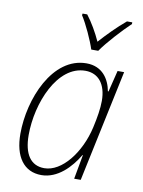

<svg xmlns="http://www.w3.org/2000/svg" viewBox="-87 -824 664 894"><g transform="rotate(10 245.5 -377.0)"><path d="M299 -606H332C362 -650 425 -718 465 -756V-764H440C399 -730 355 -685 321 -647C303 -687 277 -732 252 -764H230L229 -756C253 -719 286 -647 299 -606ZM171 10C248 10 308 -54 344 -115H346L325 0H356L468 -529H437L412 -428H409C399 -483 365 -539 289 -539C128 -539 42 -327 42 -163C42 -55 88 10 171 10ZM179 -24C115 -24 81 -73 81 -164C81 -314 157 -504 290 -504C352 -504 389 -457 389 -379C389 -343 382 -300 371 -251C343 -127 262 -24 179 -24Z"/></g></svg>

Font: Noto Sans SemiCondensed ExtraLight
Style: Italic
Weight: 200
Width: 4
Italic angle: -12°
Designer: Monotype Design Team
Foundry: Monotype Imaging Inc.
Version: Version 2.013